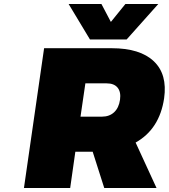

<svg xmlns="http://www.w3.org/2000/svg" viewBox="-20 -943 847 963"><path d="M100.1 0 201.2 -701.2H540Q682.6 -701.2 751.5 -635.7Q820.3 -570.3 803.2 -450.2Q780.3 -295.4 660.2 -228L765.1 0H502.9L444.8 -182.1H357.9L332 0ZM324.2 -922.9H488.8L536.1 -833L608.9 -922.9H773.9L615.2 -745.1H431.2ZM383.8 -357.9H491.2Q528.8 -357.9 552.5 -380.1Q576.2 -402.3 582 -442.9Q587.4 -481.9 569.8 -503.4Q552.2 -524.9 515.1 -524.9H408.2Z"/></svg>

Font: Trueno Black
Style: Italic
Weight: 900
Designer: Julieta Ulanovsky
Foundry: Julieta Ulanovsky
Version: Version 3.001b | FøM Fix